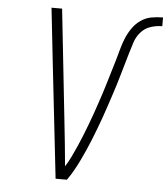

<svg xmlns="http://www.w3.org/2000/svg" viewBox="-53 -782 726 830"><g transform="rotate(5 310.5 -367.5)"><path d="M219 0 164 -490 137 -735H183L236 -245Q241 -198 246 -151Q251 -104 255 -57Q269 -79 280 -102Q291 -125 301.5 -148.5Q312 -172 321.5 -196Q331 -220 340 -243.5Q349 -267 357.5 -291Q366 -315 374 -339Q382 -363 390 -387Q398 -411 405 -435.5Q412 -460 419.5 -484Q427 -508 434 -532Q441 -556 447.5 -580.5Q454 -605 463.5 -628.5Q473 -652 488 -674Q503 -696 524.5 -711Q546 -726 571 -730.5Q596 -735 621 -735V-697Q596 -697 571 -689Q546 -681 528.5 -661Q511 -641 503 -616.5Q495 -592 488 -568Q481 -544 474 -520Q467 -496 460 -471.5Q453 -447 445.5 -423Q438 -399 430 -375Q422 -351 414 -327Q406 -303 397.5 -279Q389 -255 380 -231.5Q371 -208 361.5 -184Q352 -160 341.5 -136.5Q331 -113 320 -90Q309 -67 296 -44Q283 -21 268 0Z"/></g></svg>

Font: Iosevka SS04 XLt Ex
Style: Italic
Weight: 200
Width: 7
Italic angle: -9°
Monospace: yes
Designer: Belleve Invis
Foundry: Belleve Invis
Version: Version 19.0.0; ttfautohint (v1.8.4)